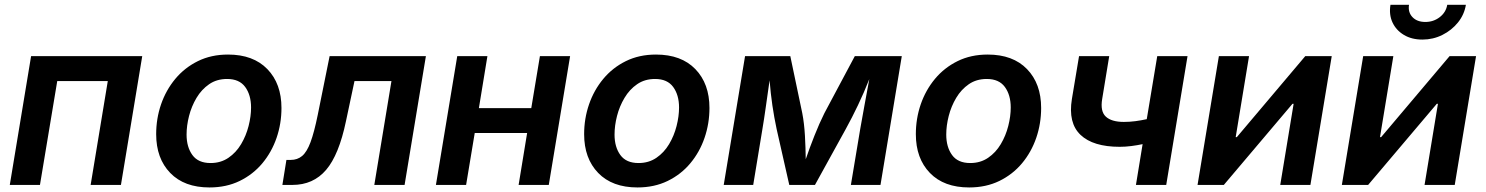

<svg xmlns="http://www.w3.org/2000/svg" viewBox="-20 -784 6299 814"><path d="M583 -545.9 492.7 0H364.3L437 -440.4H222.7L149.4 0H21.5L111.8 -545.9Z M868.2 10.7Q761.2 10.7 701.7 -50.8Q642.1 -112.3 642.1 -215.3Q642.1 -281.2 662.8 -341.6Q683.6 -401.9 723.1 -449.5Q762.7 -497.1 819.1 -524.9Q875.5 -552.7 946.8 -552.7Q1053.7 -552.7 1113.5 -491Q1173.3 -429.2 1173.3 -326.2Q1173.3 -260.3 1152.6 -199.7Q1131.8 -139.2 1092.3 -91.8Q1052.7 -44.4 996.1 -16.8Q939.5 10.7 868.2 10.7ZM872.6 -92.8Q916 -92.8 948.5 -115Q981 -137.2 1002.2 -172.9Q1023.4 -208.5 1033.9 -249.8Q1044.4 -291 1044.4 -328.1Q1044.4 -381.3 1019.5 -415.3Q994.6 -449.2 942.9 -449.2Q898.9 -449.2 866.7 -427Q834.5 -404.8 813.2 -369.1Q792 -333.5 781.5 -292.5Q771 -251.5 771 -213.4Q771 -160.6 795.7 -126.7Q820.3 -92.8 872.6 -92.8Z M1177.2 0 1194.3 -106H1212.4Q1240.7 -106 1260.7 -122.6Q1280.8 -139.2 1296.4 -180.9Q1312 -222.7 1327.1 -296.9L1377.4 -545.9H1785.6L1695.3 0H1566.9L1639.6 -440.4H1482.9L1446.8 -270.5Q1417 -127.4 1362.5 -63.7Q1308.1 0 1219.7 0Z M2046.4 -545.9 2010.3 -325.7H2232.4L2269 -545.9H2397L2306.6 0H2178.7L2214.8 -220.2H1992.7L1956.1 0H1828.1L1918.5 -545.9Z M2682.6 10.7Q2575.7 10.7 2516.1 -50.8Q2456.5 -112.3 2456.5 -215.3Q2456.5 -281.2 2477.3 -341.6Q2498 -401.9 2537.6 -449.5Q2577.1 -497.1 2633.5 -524.9Q2689.9 -552.7 2761.2 -552.7Q2868.2 -552.7 2928 -491Q2987.8 -429.2 2987.8 -326.2Q2987.8 -260.3 2967 -199.7Q2946.3 -139.2 2906.7 -91.8Q2867.2 -44.4 2810.5 -16.8Q2753.9 10.7 2682.6 10.7ZM2687 -92.8Q2730.5 -92.8 2762.9 -115Q2795.4 -137.2 2816.7 -172.9Q2837.9 -208.5 2848.4 -249.8Q2858.9 -291 2858.9 -328.1Q2858.9 -381.3 2834 -415.3Q2809.1 -449.2 2757.3 -449.2Q2713.4 -449.2 2681.2 -427Q2648.9 -404.8 2627.7 -369.1Q2606.4 -333.5 2595.9 -292.5Q2585.4 -251.5 2585.4 -213.4Q2585.4 -160.6 2610.1 -126.7Q2634.8 -92.8 2687 -92.8Z M3048.3 0 3138.7 -545.9H3330.6L3381.3 -304.2Q3389.6 -261.2 3392.6 -208.7Q3395.5 -156.2 3396 -108.9Q3412.1 -156.2 3432.9 -208.7Q3453.6 -261.2 3475.1 -304.2L3604 -545.9H3803.2L3712.9 0H3587.4L3627 -237.3Q3633.8 -278.3 3644.8 -336.2Q3655.8 -394 3665.5 -448.7Q3642.6 -390.6 3617.4 -337.9Q3592.3 -285.2 3565.9 -237.3L3435.1 0H3326.2L3272.5 -237.3Q3262.2 -285.6 3254.6 -336.9Q3247.1 -388.2 3242.7 -443.4Q3234.9 -389.6 3227.1 -333.5Q3219.2 -277.3 3212.4 -237.3L3173.3 0Z M4088.9 10.7Q3981.9 10.7 3922.4 -50.8Q3862.8 -112.3 3862.8 -215.3Q3862.8 -281.2 3883.5 -341.6Q3904.3 -401.9 3943.8 -449.5Q3983.4 -497.1 4039.8 -524.9Q4096.2 -552.7 4167.5 -552.7Q4274.4 -552.7 4334.2 -491Q4394 -429.2 4394 -326.2Q4394 -260.3 4373.3 -199.7Q4352.5 -139.2 4313 -91.8Q4273.4 -44.4 4216.8 -16.8Q4160.2 10.7 4088.9 10.7ZM4093.3 -92.8Q4136.7 -92.8 4169.2 -115Q4201.7 -137.2 4222.9 -172.9Q4244.1 -208.5 4254.6 -249.8Q4265.1 -291 4265.1 -328.1Q4265.1 -381.3 4240.2 -415.3Q4215.3 -449.2 4163.6 -449.2Q4119.6 -449.2 4087.4 -427Q4055.2 -404.8 4033.9 -369.1Q4012.7 -333.5 4002.2 -292.5Q3991.7 -251.5 3991.7 -213.4Q3991.7 -160.6 4016.4 -126.7Q4041 -92.8 4093.3 -92.8Z M4727.1 -161.6Q4614.3 -161.6 4561 -212.2Q4507.8 -262.7 4524.4 -364.3L4554.7 -545.9H4682.6L4652.8 -364.3Q4644 -312 4668.2 -289.6Q4692.4 -267.1 4744.6 -267.1Q4769.5 -267.1 4793.5 -270.3Q4817.4 -273.4 4841.8 -278.8L4886.2 -545.9H5014.6L4924.3 0H4795.9L4824.2 -172.9Q4800.8 -168 4776.1 -164.8Q4751.5 -161.6 4727.1 -161.6Z M5535.6 0H5407.7L5464.4 -343.8H5459.5L5168.5 0H5057.1L5147.5 -545.9H5275.4L5218.8 -202.6H5223.6L5513.7 -545.9H5626Z M6147.5 0H6019.5L6076.2 -343.8H6071.3L5780.3 0H5668.9L5759.3 -545.9H5887.2L5830.6 -202.6H5835.4L6125.5 -545.9H6237.8ZM6010.3 -616.2Q5964.8 -616.2 5931.9 -636Q5898.9 -655.8 5883.5 -689Q5868.2 -722.2 5875 -763.7H5953.6Q5948.7 -731.9 5968.3 -711.4Q5987.8 -690.9 6022.9 -690.9Q6057.6 -690.9 6084 -711.4Q6110.4 -731.9 6115.7 -763.7H6194.8Q6188 -722.2 6161.4 -689Q6134.8 -655.8 6095.2 -636Q6055.7 -616.2 6010.3 -616.2Z"/></svg>

Font: Inter Semi Bold
Style: Italic
Weight: 600
Italic angle: -9.39999°
Designer: Rasmus Andersson
Foundry: rsms
Version: Version 4.000;git-3c8e0fc